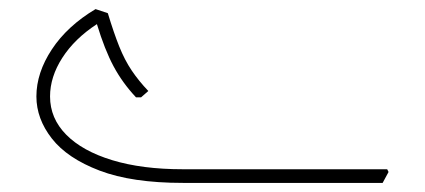

<svg xmlns="http://www.w3.org/2000/svg" viewBox="-20 -402 934 422"><path d="M382 0Q270 0 199 -27Q128 -54 94 -97.5Q60 -141 60 -190Q60 -242 94 -293.5Q128 -345 190 -382L217 -373Q230 -330 242 -300Q254 -270 269.5 -247Q285 -224 306 -202L290 -188H279Q249 -220 229.5 -256.5Q210 -293 193 -349Q144 -317 117 -275Q90 -233 90 -190Q90 -142 125.5 -106Q161 -70 226.5 -50Q292 -30 382 -30H831L834 -24L821 0Z"/></svg>

Font: Fustat ExtraLight
Style: Regular
Weight: 250
Designer: Mohamed Gaber, Khaled Hosny, Laura Garcia Mut
Foundry: Kief Type Foundry, Alif Type Foundry, Hard Type Foundry
Version: Version 1.007